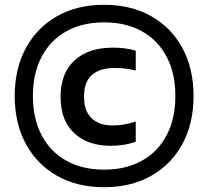

<svg xmlns="http://www.w3.org/2000/svg" viewBox="-20 -771 870 802"><path d="M415 11Q302.5 11 218.5 -36.5Q134.5 -84 88 -169.8Q41.5 -255.5 41.5 -370Q41.5 -484.5 88 -570.2Q134.5 -656 218.5 -703.5Q302.5 -751 415 -751Q527.5 -751 611.5 -703.5Q695.5 -656 742 -570.2Q788.5 -484.5 788.5 -370Q788.5 -255.5 742 -169.8Q695.5 -84 611.5 -36.5Q527.5 11 415 11ZM442 -162Q347 -162 290 -214.8Q233 -267.5 233 -366.5Q233 -464.5 290.8 -518.2Q348.5 -572 451 -572Q478 -572 501.2 -569Q524.5 -566 547 -559.5V-476.5Q524 -482 503.2 -484.5Q482.5 -487 459 -487Q395.5 -487 363.2 -457.2Q331 -427.5 331 -367.5Q331 -307 362.8 -277Q394.5 -247 451 -247Q472 -247 494.8 -250.5Q517.5 -254 547 -263V-179.5Q525.5 -171 498.8 -166.5Q472 -162 442 -162ZM415 -62.5Q507 -62.5 573.8 -100.2Q640.5 -138 676.5 -207Q712.5 -276 712.5 -370Q712.5 -464 676.5 -533Q640.5 -602 573.8 -639.8Q507 -677.5 415 -677.5Q322.5 -677.5 256 -639.8Q189.5 -602 153.5 -533Q117.5 -464 117.5 -370Q117.5 -276 153.5 -207Q189.5 -138 256 -100.2Q322.5 -62.5 415 -62.5Z"/></svg>

Font: Encode Sans SC SemiCondensed SemiBold
Style: Regular
Weight: 600
Width: 4
Designer: Multiple Designers
Foundry: Impallari Type
Version: Version 3.002